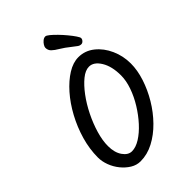

<svg xmlns="http://www.w3.org/2000/svg" viewBox="-268 -1038 1150 1150"><g transform="rotate(-45 306.5 -463.5)"><path d="M219 3Q186 3 156.5 -15Q127 -33 103.5 -62Q80 -91 67 -126Q54 -161 54 -194Q54 -266 75 -338.5Q96 -411 131.5 -476.5Q167 -542 211.5 -592.5Q256 -643 303.5 -672.5Q351 -702 396 -702Q452 -702 496.5 -666.5Q541 -631 566.5 -574Q592 -517 592 -453Q592 -396 571.5 -333Q551 -270 515.5 -210.5Q480 -151 432.5 -102.5Q385 -54 330.5 -25.5Q276 3 219 3ZM225 -76Q258 -76 295.5 -99.5Q333 -123 369 -162.5Q405 -202 435 -250.5Q465 -299 482.5 -349.5Q500 -400 500 -444Q500 -521 470.5 -569Q441 -617 401 -617Q370 -617 335.5 -589Q301 -561 267 -515.5Q233 -470 205.5 -414.5Q178 -359 161.5 -303Q145 -247 145 -200Q145 -145 169 -110.5Q193 -76 225 -76ZM464 -744Q451 -744 441 -751.5Q431 -759 414 -772Q378 -801 351.5 -816.5Q325 -832 310.5 -846Q296 -860 296 -881Q296 -889 303 -900.5Q310 -912 321 -921Q332 -930 344 -930Q352 -930 368.5 -916.5Q385 -903 405.5 -882Q426 -861 445 -838Q464 -815 476.5 -796.5Q489 -778 489 -771Q489 -761 481 -752.5Q473 -744 464 -744Z"/></g></svg>

Font: Solitreo
Style: Regular
Weight: 400
Designer: Nathan Gross, Bryan Kirschen, Binghamton University
Foundry: Eli Heuer
Version: Version 1.100; ttfautohint (v1.8.4.7-5d5b)